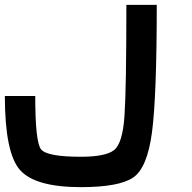

<svg xmlns="http://www.w3.org/2000/svg" viewBox="-20 -645 790 790"><path d="M0 -250H125Q125 -62.5 148.4 -31.2Q171.9 0 312.5 0Q414.1 0 449.2 -27.3Q484.4 -54.7 492.2 -168Q500 -281.2 500 -625H625Q625 -250 605.5 -101.6Q585.9 46.9 527.3 85.9Q468.8 125 312.5 125Q125 125 62.5 54.7Q0 -15.6 0 -250Z"/></svg>

Font: CraftyPE
Style: Regular
Weight: 400
Designer: Erek Butcher
Foundry: Haunted Coop
Version: Version 0.018;April 4, 2024;FontCreator 15.0.0.2962 64-bit